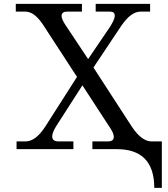

<svg xmlns="http://www.w3.org/2000/svg" viewBox="-20 -752 848 968"><path d="M795.9 0H445.8V-39.1H524.4Q553.7 -39.1 553.7 -62Q553.7 -78.6 537.6 -103.5L395.5 -321.8L263.7 -116.7Q243.2 -83 243.2 -64.5Q243.2 -39.1 274.9 -39.1H350.1V0H63.5V-39.1H108.9Q159.2 -39.1 207 -111.8L368.2 -364.3L195.3 -629.9Q152.3 -693.4 108.4 -693.4H59.6V-732.4H393.1V-693.4H318.8Q290.5 -693.4 290.5 -671.9Q290.5 -656.2 308.1 -628.9L424.3 -454.1L526.4 -604.5Q558.6 -650.9 558.6 -672.9Q558.6 -693.4 534.7 -693.4H462.4V-732.4H736.8V-693.4H688.5Q639.6 -693.4 590.3 -620.1L451.2 -411.6L645 -112.8Q694.3 -39.1 744.1 -39.1H795.9ZM568.8 -34.2H795.9V195.3H757.8Q757.8 0 568.8 0Z"/></svg>

Font: Munson
Style: Regular
Weight: 400
Designer: Paul James MIller
Foundry: High-Logic / Made with FontCreator
Version: Version 2.10;May 5, 2019;FontCreator 11.5.0.2430 64-bit